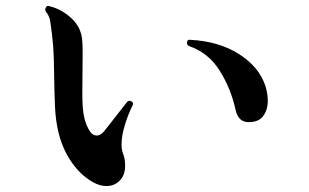

<svg xmlns="http://www.w3.org/2000/svg" viewBox="-20 -678 1040 646"><path d="M293 -65Q239 -95 204 -160Q169 -225 165 -320Q163 -367 162.5 -406Q162 -445 161 -482.5Q160 -520 155 -562Q152 -587 149 -606Q146 -625 135 -638Q130 -645 134 -652Q138 -661 147 -657Q188 -647 221.5 -615.5Q255 -584 257 -537Q258 -525 258 -513Q258 -501 258 -487Q258 -462 257.5 -431.5Q257 -401 257 -360Q257 -311 263.5 -282.5Q270 -254 284 -234Q293 -222 306 -222Q318 -222 330 -236Q339 -247 352.5 -264.5Q366 -282 381 -301Q396 -320 407 -334Q413 -342 422 -337Q431 -332 426 -323Q410 -291 399.5 -255.5Q389 -220 389 -192Q389 -175 393 -164Q398 -152 399.5 -141Q401 -130 401 -120Q401 -89 383 -70.5Q365 -52 338 -52Q316 -52 293 -65ZM817 -267Q782 -267 773 -307Q757 -380 719 -440.5Q681 -501 616 -523Q609 -527 609 -533Q609 -546 621 -544Q716 -539 783.5 -496.5Q851 -454 873 -389Q881 -362 881 -339Q881 -308 865.5 -287.5Q850 -267 817 -267Z"/></svg>

Font: Zen Antique Soft
Style: Regular
Weight: 400
Designer: Yoshimichi Ohira
Foundry: Positype
Version: Version 1.001